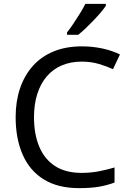

<svg xmlns="http://www.w3.org/2000/svg" viewBox="-20 -1015 672 994"><path d="M403 -696Q346 -696 300 -676.5Q254 -657 222 -619.5Q190 -582 173 -528.5Q156 -475 156 -408Q156 -320 183.5 -255Q211 -190 265.5 -155Q320 -120 402 -120Q449 -120 491 -128Q533 -136 573 -148V-70Q533 -55 490.5 -48Q448 -41 389 -41Q280 -41 207 -86Q134 -131 97.5 -214Q61 -297 61 -409Q61 -490 83.5 -557Q106 -624 149.5 -673Q193 -722 257 -748.5Q321 -775 404 -775Q459 -775 510 -764Q561 -753 601 -733L565 -657Q532 -672 491.5 -684Q451 -696 403 -696ZM528 -985Q519 -971 502 -951Q485 -931 464.5 -909.5Q444 -888 423.5 -868.5Q403 -849 385 -835H327V-847Q342 -866 359.5 -892Q377 -918 394 -945.5Q411 -973 422 -995H528Z"/></svg>

Font: Noto Sans Tamil UI
Style: Regular
Weight: 400
Designer: Jelle Bosma - Monotype Design Team
Foundry: Monotype Imaging Inc.
Version: Version 2.004